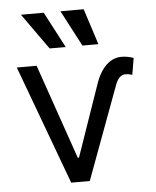

<svg xmlns="http://www.w3.org/2000/svg" viewBox="-55 -830 713 877"><g transform="rotate(-5 302.0 -392.0)"><path d="M125 -545.5 275.6 -110.8H281.2L392 -430.4Q402.7 -463.4 416.4 -486.7Q430 -509.9 445.8 -524.5Q461.6 -539.1 479 -545.8Q496.4 -552.6 514.2 -552.6Q530.5 -552.6 544.9 -549.5Q559.3 -546.5 569.6 -542.6L556.8 -465.9Q553.6 -467 545.8 -469.3Q538 -471.6 525.6 -471.6Q495.4 -471.6 478.7 -426.1L321 0H235.8L34.1 -545.5ZM255 -784.1H361.5L414.8 -619.3H341.6ZM73.9 -784.1H178.3L264.9 -619.3H191.1Z"/></g></svg>

Font: Interop
Style: Regular
Weight: 400
Designer: Rasmus Andersson, Google, Jang Haemin
Foundry: jhaemin
Version: Version 1.008